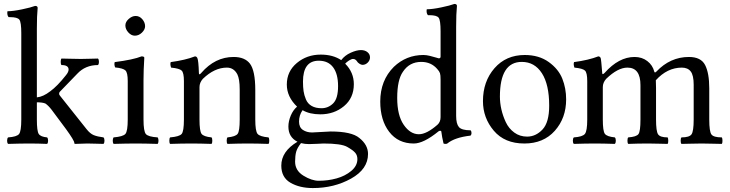

<svg xmlns="http://www.w3.org/2000/svg" viewBox="-20 -728 3705 974"><path d="M88 -122V-559Q88 -616 78 -628.5Q68 -641 31 -641H24Q17 -648 17 -663Q17 -665 17.5 -667.5Q18 -670 18 -671Q46 -671 91.5 -680.5Q137 -690 158 -698Q171 -698 171 -688Q167 -648 167 -583V-234Q199 -237 235 -265Q271 -291 315 -347Q328 -363 328 -375Q328 -398 292 -398Q288 -402 288 -414Q288 -427 292 -431Q302 -431 335.5 -430Q369 -429 390 -429Q410 -429 438.5 -430Q467 -431 477 -431Q482 -426 482 -414Q482 -403 477 -398Q413 -398 372 -354L284 -263Q280 -259 280 -253Q280 -246 287 -239L419 -73Q437 -50 455.5 -42.5Q474 -35 505 -31Q510 -26 510 -14Q510 -3 505 2Q496 2 468 1Q440 0 423 0Q413 0 392 1Q371 2 361 2Q357 2 357 -3Q357 -15 315 -73L242 -171Q225 -193 210 -203Q195 -209 167 -209V-122Q167 -63 176.5 -48.5Q186 -34 219 -31Q224 -26 224 -14Q224 -3 219 2Q173 0 128 0Q87 0 21 2Q16 -3 16 -14Q16 -26 21 -31Q65 -34 76.5 -48Q88 -62 88 -122Z M616 -599Q616 -617 633 -632Q650 -647 668 -647Q688 -647 702 -630.5Q716 -614 716 -595Q716 -578 700 -562.5Q684 -547 664 -547Q646 -547 631 -563.5Q616 -580 616 -599ZM708 -122Q708 -62 720 -48Q732 -34 780 -31Q784 -25 784 -14Q784 -4 780 2Q712 0 668 0Q624 0 556 2Q552 -4 552 -14Q552 -25 556 -31Q604 -35 616 -48.5Q628 -62 628 -122V-317Q628 -359 616.5 -370.5Q605 -382 564 -386Q558 -402 562 -413Q656 -425 698 -442Q712 -442 712 -435Q708 -371 708 -321Z M1001 -358Q1071 -439 1165 -439Q1222 -439 1248 -405Q1275 -369 1275 -271V-122Q1275 -63 1286.5 -49Q1298 -35 1342 -31Q1346 -27 1346 -14Q1346 -2 1342 2Q1282 0 1236 0Q1194 0 1134 2Q1130 -2 1130 -14Q1130 -27 1134 -31Q1175 -35 1185.5 -49Q1196 -63 1196 -122V-274Q1196 -327 1184 -351Q1166 -385 1131 -385Q1068 -385 1009 -328Q992 -309 992 -286V-122Q992 -63 1002.5 -49Q1013 -35 1053 -31Q1057 -27 1057 -14Q1057 -2 1053 2Q993 0 953 0Q903 0 843 2Q839 -2 839 -14Q839 -27 843 -31Q890 -35 901.5 -48.5Q913 -62 913 -122V-317Q913 -359 901.5 -370Q890 -381 848 -385Q842 -402 846 -413Q920 -423 969 -442Q977 -442 981 -434Q987 -422 989 -358Q989 -344 1001 -358Z M1695 -291Q1695 -353 1670 -386.5Q1645 -420 1597 -420Q1517 -420 1517 -314Q1517 -286 1520 -265.5Q1523 -245 1532 -223.5Q1541 -202 1561 -190.5Q1581 -179 1611 -179Q1645 -179 1670 -203.5Q1695 -228 1695 -291ZM1507 -2Q1488 22 1482.5 42Q1477 62 1477 92Q1477 137 1519 163Q1561 189 1597 189Q1644 189 1687.5 177Q1731 165 1762 139Q1793 113 1793 79Q1793 60 1782 47Q1771 34 1741 17Q1711 0 1621 0Q1616 0 1590.5 1.5Q1565 3 1547 3Q1527 3 1507 -2ZM1563 -56Q1575 -56 1610.5 -58.5Q1646 -61 1657 -61Q1764 -61 1803 -28Q1847 7 1847 53Q1847 130 1761 178Q1675 226 1567 226Q1500 226 1453.5 199Q1407 172 1407 112Q1407 40 1489 -9Q1443 -32 1443 -86Q1443 -113 1455 -141.5Q1467 -170 1487 -187Q1435 -237 1435 -299Q1435 -366 1486 -408.5Q1537 -451 1607 -451Q1669 -451 1711 -423Q1729 -447 1759 -460.5Q1789 -474 1811 -474Q1831 -474 1844 -463.5Q1857 -453 1857 -437Q1857 -422 1845.5 -410.5Q1834 -399 1819 -399Q1812 -399 1803 -405Q1794 -411 1791 -417Q1783 -429 1771 -429Q1763 -429 1750.5 -421Q1738 -413 1731 -405Q1775 -361 1775 -301Q1775 -231 1725 -189.5Q1675 -148 1605 -148Q1551 -148 1515 -169Q1497 -144 1497 -111Q1497 -82 1516.5 -69Q1536 -56 1563 -56Z M2215 -134V-324Q2215 -347 2212 -356.5Q2209 -366 2198 -378Q2167 -414 2117 -414Q2057 -414 2024 -364Q1995 -323 1995 -231Q1995 -143 2028 -95Q2061 -47 2105 -47Q2144 -47 2199 -95Q2215 -109 2215 -134ZM2205 -62Q2129 0 2079 0Q2000 0 1954.5 -59Q1909 -118 1909 -213Q1909 -320 1978 -389Q2041 -449 2128 -449Q2143 -449 2161 -444.5Q2179 -440 2192 -436Q2205 -432 2206 -432Q2215 -432 2215 -441V-569Q2215 -626 2205 -638.5Q2195 -651 2158 -651H2151Q2144 -658 2144 -673Q2144 -675 2144.5 -677.5Q2145 -680 2145 -681Q2173 -681 2218.5 -690.5Q2264 -700 2285 -708Q2298 -708 2298 -698Q2294 -658 2294 -593V-140Q2294 -100 2308 -83.5Q2322 -67 2367 -67Q2372 -62 2372 -53Q2372 -45 2367 -40Q2287 -31 2249 0Q2246 2 2240 2Q2234 2 2230 0Q2222 -34 2219 -59Q2219 -64 2214 -64.5Q2209 -65 2205 -62Z M2852 -224Q2852 -129 2794.5 -64.5Q2737 0 2640 0Q2540 0 2485 -65Q2430 -130 2430 -215Q2430 -315 2488.5 -382Q2547 -449 2642 -449Q2714 -449 2763.5 -413.5Q2813 -378 2832.5 -329Q2852 -280 2852 -224ZM2627 -414Q2516 -414 2516 -238Q2516 -206 2523.5 -173Q2531 -140 2546 -108Q2561 -76 2589 -55.5Q2617 -35 2654 -35Q2698 -35 2732 -71Q2766 -107 2766 -192Q2766 -299 2729 -356.5Q2692 -414 2627 -414Z M3035 -358Q3035 -346 3047 -358Q3119 -439 3199 -439Q3237 -439 3264 -418Q3291 -397 3299 -365Q3301 -356 3310 -365Q3380 -439 3475 -439Q3536 -439 3557 -398Q3578 -357 3578 -280V-122Q3578 -61 3589 -46Q3600 -31 3642 -31Q3645 -26 3645 -14Q3645 -2 3642 2Q3630 2 3595 1Q3560 0 3539 0Q3517 0 3482.5 1Q3448 2 3437 2Q3433 -2 3433 -14Q3433 -27 3437 -31Q3477 -31 3488 -46.5Q3499 -62 3499 -122V-298Q3499 -346 3484 -365.5Q3469 -385 3439 -385Q3365 -385 3307 -321Q3307 -315 3307.5 -301.5Q3308 -288 3308 -281V-122Q3308 -62 3318.5 -46.5Q3329 -31 3367 -31Q3370 -26 3370 -14Q3370 -2 3367 2Q3356 2 3323.5 1Q3291 0 3269 0Q3217 0 3167 2Q3163 -2 3163 -14Q3163 -27 3167 -31Q3209 -34 3219 -48Q3229 -62 3229 -122V-296Q3229 -385 3163 -385Q3114 -385 3055 -328Q3038 -309 3038 -286V-122Q3038 -63 3048.5 -49Q3059 -35 3099 -31Q3104 -26 3104 -14Q3104 -3 3099 2Q3039 0 2999 0Q2951 0 2891 2Q2886 -3 2886 -14Q2886 -26 2891 -31Q2935 -34 2947 -48.5Q2959 -63 2959 -122V-317Q2959 -359 2947.5 -370Q2936 -381 2894 -385Q2888 -402 2892 -413Q2966 -423 3015 -442Q3023 -442 3027 -434Q3030 -425 3035 -358Z"/></svg>

Font: Pochaevsk Unicode
Style: Normal
Weight: 400
Version: Version 1.1